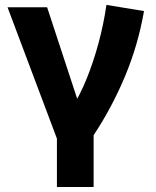

<svg xmlns="http://www.w3.org/2000/svg" viewBox="-20 -534 620 764"><path d="M206.5 210V17.5L10 -505H167.5L307.5 -79L266.5 -106Q298.5 -155.5 325.2 -221.8Q352 -288 372.2 -363Q392.5 -438 403.5 -514.5L553 -490Q530 -356.5 477.8 -231.2Q425.5 -106 352.5 4V210Z"/></svg>

Font: Geologica Roman SemiBold
Style: Regular
Weight: 600
Designer: Sindre Bremnes, Frode Helland
Foundry: Monokrom Skriftforlag AS
Version: Version 1.010;gftools[0.9.28]